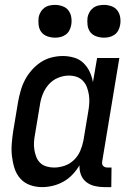

<svg xmlns="http://www.w3.org/2000/svg" viewBox="-20 -757 540 785"><path d="M152 8Q126 8 102.5 -0.5Q79 -9 63 -27Q47 -45 39.5 -68.5Q32 -92 29 -117.5Q26 -143 28 -169Q30 -195 34 -221L54 -341Q58 -363 64.5 -386Q71 -409 82 -430Q93 -451 109.5 -470Q126 -489 146.5 -502.5Q167 -516 190.5 -522Q214 -528 237 -528Q260 -528 282.5 -521.5Q305 -515 321 -499.5Q337 -484 346.5 -464Q356 -444 360 -421L377 -520H468L398 -98Q397 -93 397.5 -88Q398 -83 401.5 -79Q405 -75 410 -73.5Q415 -72 420 -72H436L435 8H406Q386 8 367 3.5Q348 -1 333 -12.5Q318 -24 311 -42.5Q304 -61 305 -81Q293 -61 276.5 -43.5Q260 -26 239.5 -14.5Q219 -3 196.5 2.5Q174 8 152 8ZM201 -72Q223 -72 244.5 -79.5Q266 -87 282.5 -103Q299 -119 308 -140Q317 -161 321 -182L341 -302Q344 -319 345 -336Q346 -353 343.5 -369Q341 -385 335.5 -400Q330 -415 319 -426.5Q308 -438 293 -443Q278 -448 261 -448Q239 -448 216.5 -438.5Q194 -429 178.5 -411Q163 -393 154.5 -371Q146 -349 143 -327L123 -207Q120 -192 119 -176Q118 -160 120.5 -144.5Q123 -129 128.5 -115Q134 -101 144.5 -91Q155 -81 170 -76.5Q185 -72 201 -72ZM405 -603Q389 -603 373.5 -608.5Q358 -614 349 -626Q340 -638 338 -654Q336 -670 338 -686Q340 -697 346 -707.5Q352 -718 361.5 -725Q371 -732 382.5 -734.5Q394 -737 405 -737Q421 -737 436 -731.5Q451 -726 460 -714Q469 -702 471.5 -686Q474 -670 471 -654Q469 -643 463.5 -632.5Q458 -622 448 -615Q438 -608 427 -605.5Q416 -603 405 -603ZM205 -603Q189 -603 173.5 -608.5Q158 -614 149 -626Q140 -638 138 -654Q136 -670 138 -686Q140 -697 146 -707.5Q152 -718 161.5 -725Q171 -732 182.5 -734.5Q194 -737 205 -737Q221 -737 236 -731.5Q251 -726 260 -714Q269 -702 271.5 -686Q274 -670 271 -654Q269 -643 263.5 -632.5Q258 -622 248 -615Q238 -608 227 -605.5Q216 -603 205 -603Z"/></svg>

Font: Iosevka Curly Medium
Style: Italic
Weight: 500
Italic angle: -9°
Monospace: yes
Designer: Belleve Invis
Foundry: Belleve Invis
Version: Version 22.1.2; ttfautohint (v1.8.4)